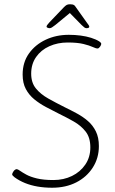

<svg xmlns="http://www.w3.org/2000/svg" viewBox="-20 -874 540 899"><path d="M224 5Q188 5 156 -0.5Q124 -6 97 -17Q70 -28 48 -44Q44 -48 40.5 -51Q37 -54 37 -57Q37 -60 39 -64.5Q41 -69 44 -73Q47 -77 51 -79.5Q55 -82 58 -82Q63 -82 73.5 -74.5Q84 -67 103 -56.5Q122 -46 153 -38.5Q184 -31 230 -31Q278 -31 317 -50Q356 -69 379.5 -103.5Q403 -138 403 -184Q403 -230 381 -258Q359 -286 325.5 -305Q292 -324 255 -342Q225 -357 195 -373Q165 -389 140.5 -409Q116 -429 101 -457Q86 -485 86 -525Q86 -582 115.5 -623.5Q145 -665 194 -688Q243 -711 302 -711Q331 -711 357.5 -707.5Q384 -704 406.5 -697Q429 -690 445 -680Q450 -676 452 -674Q454 -672 454 -668Q454 -666 452.5 -662.5Q451 -659 448.5 -655.5Q446 -652 443 -649.5Q440 -647 437 -647Q429 -647 414 -654Q399 -661 371 -668Q343 -675 297 -675Q250 -675 211 -657.5Q172 -640 149 -607Q126 -574 126 -529Q126 -487 148 -460Q170 -433 205.5 -413Q241 -393 283 -372Q312 -358 340.5 -342.5Q369 -327 392 -307Q415 -287 429 -258.5Q443 -230 443 -190Q443 -134 414.5 -89.5Q386 -45 337 -20Q288 5 224 5ZM212 -742Q208 -742 203 -744Q198 -746 198 -749Q198 -753 201.5 -757.5Q205 -762 212 -770L279 -840Q287 -848 292.5 -851Q298 -854 308 -854Q315 -854 319.5 -853Q324 -852 327.5 -849.5Q331 -847 334 -842L386 -769Q390 -763 394 -758Q398 -753 398 -749Q398 -745 394 -743.5Q390 -742 385 -742Q380 -742 375 -745.5Q370 -749 362 -757L307 -813L239 -757Q229 -749 223 -745.5Q217 -742 212 -742Z"/></svg>

Font: Asap Thin
Style: Italic
Weight: 250
Italic angle: -6°
Designer: Pablo Cosgaya
Foundry: Omnibus-Type
Version: Version 3.001